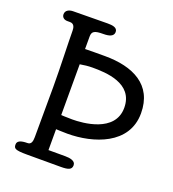

<svg xmlns="http://www.w3.org/2000/svg" viewBox="-146 -933 943 1045"><g transform="rotate(20 325.0 -410.5)"><path d="M111 -60C72 -60 52 -51 52 -31C52 -8 58 0 130 0H326C369 0 388 -7 388 -32C388 -57 357 -63 328 -63H231V-184C231 -184 274 -182 297 -182C446 -182 636 -242 636 -423C636 -589 507 -649 345 -649C296 -649 262 -649 230 -648V-720C230 -751 245 -759 296 -759C330 -759 355 -767 355 -792C355 -818 325 -821 298 -821C265 -821 146 -819 100 -819C76 -819 55 -809 55 -786C55 -769 68 -758 87 -758H103C127 -758 132 -737 132 -718C132 -654 138 -511 138 -395C138 -248 137 -247 137 -104C137 -79 132 -60 111 -60ZM303 -567C378 -567 540 -563 540 -420C540 -276 353 -264 296 -264C262 -264 231 -266 231 -266V-560C254 -564 278 -567 303 -567Z"/></g></svg>

Font: Life Savers
Style: ExtraBold
Weight: 800
Designer: Pablo Impallari, Rodrigo Fuenzalida, Brenda Gallo
Foundry: Pablo Impallari, Rodrigo Fuenzalida, Brenda Gallo
Version: Version 3.000